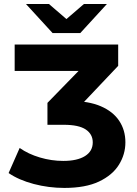

<svg xmlns="http://www.w3.org/2000/svg" viewBox="-20 -921 680 953"><path d="M299.4 11.8Q221.8 11.8 147.4 -7.8Q73 -27.5 22.7 -62.1L77.6 -186.6Q120.3 -156.4 177.8 -139.4Q235.3 -122.3 294 -122.3Q363.5 -122.3 402 -146.4Q440.4 -170.5 440.4 -214.3Q440.4 -254.8 405.8 -278.2Q371.1 -301.6 296.2 -301.6H215.5V-410.4L431.2 -631.8L445.5 -568.9H52.8V-700H566.6V-594.2L356.9 -372.8L281.9 -419.9H328.3Q419.1 -419.9 479.9 -393.8Q540.8 -367.7 571.6 -321.4Q602.4 -275.1 602.4 -214.7Q602.4 -154.9 570.3 -103.3Q538.2 -51.6 471.4 -19.9Q404.5 11.8 299.4 11.8ZM240.9 -757 108.7 -901.3H222.7L361.1 -782.2H258.4L396.8 -901.3H510.8L378.6 -757Z"/></svg>

Font: Montserrat Thin
Style: Regular
Weight: 100
Designer: Julieta Ulanovsky
Foundry: Julieta Ulanovsky
Version: Version 9.000